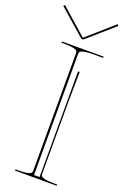

<svg xmlns="http://www.w3.org/2000/svg" viewBox="-215 -1008 689 1062"><g transform="rotate(20 129.5 -477.5)"><path d="M-28.3 -955.1 125 -819.8H127.9L281.7 -955.1L288.6 -947.3L131.8 -810.1H121.1L-35.6 -947.3ZM165 -634.8H174.8Q172.4 -499.5 172.4 -459.5V-35.2Q172.4 -26.4 176.5 -21Q180.7 -15.6 198 -11.5Q215.3 -7.3 247.6 -7.3H270V0H24.9V-7.3H44.9Q76.7 -7.3 93.8 -11Q110.8 -14.6 115.5 -19.8Q120.1 -24.9 120.1 -33.7V-725.1Q120.1 -733.9 116 -739Q111.8 -744.1 94.5 -748.3Q77.1 -752.4 44.9 -752.4H24.9V-759.8H270V-752.4H207.5Q175.3 -752.4 158 -748.3Q140.6 -744.1 136.5 -739Q132.3 -733.9 132.3 -725.1V-12.7H165Z"/></g></svg>

Font: ZnikomitNo25
Style: Regular
Weight: 100
Designer: gluk
Foundry: gluk
Version: Version 0.56